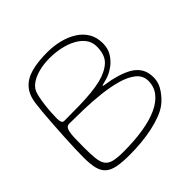

<svg xmlns="http://www.w3.org/2000/svg" viewBox="-163 -749 914 914"><g transform="rotate(-45 294.0 -292.0)"><path d="M210 20Q160 20 127.8 13.8Q95.5 7.5 77.5 -8.5Q59.5 -24.5 52.2 -53Q45 -81.5 45 -126Q45 -151 46.2 -186.8Q47.5 -222.5 49.8 -263.5Q52 -304.5 54.8 -344.8Q57.5 -385 60.5 -419Q63.5 -453 66.5 -474Q73.5 -522 98.8 -550.5Q124 -579 168.2 -591.2Q212.5 -603.5 276 -603.5Q318.5 -603.5 357.8 -594Q397 -584.5 428 -565.2Q459 -546 477 -516.5Q495 -487 495 -446.5Q495 -411 478.5 -384.8Q462 -358.5 439 -342Q416 -325.5 396 -318.5Q377.5 -312 364.2 -309.2Q351 -306.5 351 -304Q351 -301 374 -298.2Q397 -295.5 430 -286Q467.5 -275.5 494.8 -259.8Q522 -244 536.5 -220Q551 -196 551 -161Q551 -124 528.2 -91.2Q505.5 -58.5 478.5 -39Q459 -25 430 -14Q401 -3 365.2 4.8Q329.5 12.5 290 16.2Q250.5 20 210 20ZM199 -11.5Q274 -11.5 333.8 -21.2Q393.5 -31 435.2 -50.5Q477 -70 499.2 -99Q521.5 -128 521.5 -166.5Q521.5 -202 493.2 -225Q465 -248 418.8 -261Q372.5 -274 317.5 -280Q262.5 -286 208.2 -287.5Q154 -289 111 -289Q101 -289 94.8 -283Q88.5 -277 85.2 -262.8Q82 -248.5 81 -223.5Q80 -198.5 80 -161Q80 -114 83.2 -84.8Q86.5 -55.5 98 -39.5Q109.5 -23.5 133.5 -17.5Q157.5 -11.5 199 -11.5ZM103.5 -315Q161 -315 205.5 -316Q250 -317 285.8 -320.5Q321.5 -324 352.5 -331.5Q404 -344.5 433.8 -371.8Q463.5 -399 463.5 -456Q463.5 -486.5 446.2 -509Q429 -531.5 400.2 -546.5Q371.5 -561.5 336.2 -568.8Q301 -576 265 -576Q229.5 -576 197.5 -568.5Q165.5 -561 142.2 -546.5Q119 -532 109 -511.5Q104 -500.5 99.8 -480.2Q95.5 -460 92.5 -436Q89.5 -412 88 -388.8Q86.5 -365.5 86.5 -347.5Q86.5 -332.5 90 -323.8Q93.5 -315 103.5 -315Z"/></g></svg>

Font: Gluten Thin Thin
Style: Regular
Weight: 250
Version: Version 1.300